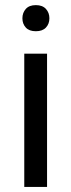

<svg xmlns="http://www.w3.org/2000/svg" viewBox="-20 -741 283 761"><path d="M166.5 0H76.2V-528.3H166.5ZM68.8 -668.5Q68.8 -690.4 82.3 -705.6Q95.7 -720.7 122.1 -720.7Q148.4 -720.7 162.1 -705.6Q175.8 -690.4 175.8 -668.5Q175.8 -646.5 162.1 -631.8Q148.4 -617.2 122.1 -617.2Q95.7 -617.2 82.3 -631.8Q68.8 -646.5 68.8 -668.5Z"/></svg>

Font: TypoPRO Roboto
Style: Regular
Weight: 400
Designer: Google
Version: Version 2.136; 2016